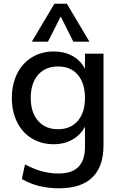

<svg xmlns="http://www.w3.org/2000/svg" viewBox="-20 -794 653 1037"><path d="M539 -504V-9Q539 106 478.5 164.5Q418 223 299 223Q184 223 98 173L115 94Q162 119 205.5 131Q249 143 298 143Q439 143 439 -1V-110Q416 -66 372 -40.5Q328 -15 270 -15Q204 -15 152.5 -46Q101 -77 72.5 -134Q44 -191 44 -265Q44 -339 72.5 -396Q101 -453 152.5 -484.5Q204 -516 270 -516Q328 -516 372 -491.5Q416 -467 439 -422V-504ZM439 -265Q439 -344 400.5 -389.5Q362 -435 293 -435Q225 -435 185.5 -389.5Q146 -344 146 -265Q146 -187 185.5 -141.5Q225 -96 293 -96Q361 -96 400 -141Q439 -186 439 -265ZM239 -569H152L274 -774H341L463 -569H376L308 -705Z"/></svg>

Font: Muli SemiBold
Style: Regular
Weight: 600
Designer: Vernon Adams
Foundry: Vernon Adams
Version: Version 2.000